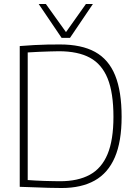

<svg xmlns="http://www.w3.org/2000/svg" viewBox="-20 -933 681 963"><path d="M289 10Q258 10 223.5 9Q189 8 152.5 6.5Q116 5 79 4V-702Q118 -705 152 -707Q186 -709 218 -709.5Q250 -710 281 -710Q389 -710 457 -672.5Q525 -635 557.5 -555Q590 -475 590 -347Q590 -223 556 -144Q522 -65 455 -27.5Q388 10 289 10ZM281 -24Q371 -24 430.5 -56.5Q490 -89 519.5 -160Q549 -231 549 -347Q549 -467 520 -539Q491 -611 431 -643.5Q371 -676 275 -676Q257 -676 230 -675Q203 -674 174 -673Q145 -672 119 -670V-30Q135 -29 157.5 -27.5Q180 -26 203 -25.5Q226 -25 246.5 -24.5Q267 -24 281 -24ZM446 -913 331 -743H289L174 -913H210L311 -772L411 -913Z"/></svg>

Font: Georama ExtraCondensed Thin ExtraLight
Style: Regular
Weight: 250
Version: Version 1.001